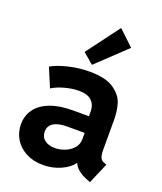

<svg xmlns="http://www.w3.org/2000/svg" viewBox="-147 -894 840 996"><g transform="rotate(20 273.0 -395.5)"><path d="M30.3 -152.3Q30.3 -199.7 56.2 -235.6Q82 -271.5 133.3 -291.5Q184.6 -311.5 257.8 -311.5H347.7V-336.9Q347.7 -373.5 325.4 -395.8Q303.2 -418 254.9 -418Q217.8 -418 176.3 -406.5Q134.8 -395 108.4 -377.9L64.5 -482.4Q97.7 -502 154.8 -516.1Q211.9 -530.3 273.4 -530.3Q361.3 -530.3 406.2 -499.8Q451.2 -469.2 463.9 -428.5Q476.6 -387.7 476.6 -338.9V-175.8Q476.6 -145 482.9 -130.6Q489.3 -116.2 506.8 -110.4L518.6 -106.4L469.7 7.8L454.1 2Q390.6 -22 373.5 -62.5H372.6Q350.6 -32.2 305.9 -12.2Q261.2 7.8 208 7.8Q156.2 7.8 115.7 -13.2Q75.2 -34.2 52.7 -70.8Q30.3 -107.4 30.3 -152.3ZM238.3 -95.7Q262.2 -95.7 289.8 -105.7Q317.4 -115.7 336.9 -137Q356.4 -158.2 356.4 -189.5V-222.7H258.8Q210.9 -222.7 185.1 -206.5Q159.2 -190.4 159.2 -158.2Q159.2 -128.9 180.9 -112.3Q202.6 -95.7 238.3 -95.7ZM212.4 -617.2 348.1 -798.8 432.1 -719.7 271 -567.4Z"/></g></svg>

Font: Reddit Sans Fudge
Style: Bold
Weight: 700
Designer: Stephen Hutchings
Foundry: Reddit
Version: Version 1.013